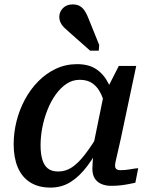

<svg xmlns="http://www.w3.org/2000/svg" viewBox="-20 -839 689 871"><path d="M501 -364 462 -334Q454 -378 439.5 -410Q425 -442 401.5 -459.5Q378 -477 342 -477Q309 -477 282 -459Q255 -441 233 -410.5Q211 -380 195.5 -341Q180 -302 172 -260.5Q164 -219 164 -180Q164 -142 172 -115Q180 -88 197.5 -74.5Q215 -61 244 -61Q278 -61 306.5 -80Q335 -99 364 -136.5Q393 -174 427 -229L446 -198Q412 -134 376.5 -86.5Q341 -39 300.5 -13.5Q260 12 209 12Q154 12 116.5 -12Q79 -36 60.5 -80Q42 -124 42 -185Q42 -237 55 -289Q68 -341 93 -387.5Q118 -434 153.5 -470Q189 -506 233.5 -527Q278 -548 330 -548Q384 -548 418.5 -524Q453 -500 473 -458.5Q493 -417 501 -364ZM598 -540 528 -210Q520 -173 514 -148Q508 -123 505 -109Q502 -95 502 -88Q502 -77 508 -72Q514 -67 526 -67Q549 -67 570.5 -71Q592 -75 607 -76L594 -10Q579 -7 561.5 -3.5Q544 0 525 2Q506 4 484 4Q458 4 438.5 -5Q419 -14 409 -31Q399 -48 399 -74Q399 -84 400.5 -105.5Q402 -127 405 -157L397 -148L451 -412L458 -420L519 -540ZM384 -749Q375 -773 365.5 -788Q356 -803 343 -811Q330 -819 309 -819Q282 -819 265.5 -802Q249 -785 249 -763Q249 -749 254.5 -737Q260 -725 270 -715Q280 -705 293 -694L389 -609H428L430 -635Z"/></svg>

Font: Roboto Serif Medium
Style: Italic
Weight: 500
Italic angle: -10°
Designer: Greg Gazdowicz
Foundry: Commercial Type
Version: Version 1.008